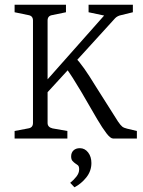

<svg xmlns="http://www.w3.org/2000/svg" viewBox="-20 -588 607 815"><path d="M42 0V-32L100 -43Q120 -46 120 -66V-501Q120 -521 100 -524L42 -536V-568H260V-536L202 -524Q182 -521 182 -501V-66Q182 -48 203 -43L266 -32V0ZM164 -177V-231L422 -522L356 -536V-568H544V-536L495 -524Q479 -521 469 -511L286 -310ZM460 0Q449 0 432 -22Q415 -44 392 -83L324 -200Q305 -232 289 -257Q273 -282 257 -304L297 -347Q317 -326 337.5 -297Q358 -268 386 -222L481 -72Q492 -56 499 -50.5Q506 -45 519 -42L561 -32V0ZM368 104Q368 138 346.5 165Q325 192 296 207L278 188Q292 177 304 162Q316 147 316 131Q316 118 310.5 113.5Q305 109 300 106Q294 102 288 95.5Q282 89 282 76Q282 60 292 50.5Q302 41 319 41Q340 41 354 59Q368 77 368 104Z"/></svg>

Font: Rasa Light
Style: Regular
Weight: 300
Designer: Anna Giedrys (Yrsa+Rasa design), David Brezina (Yrsa art-direction, Rasa art-direction, design)
Foundry: Rosetta Type Foundry
Version: Version 2.004